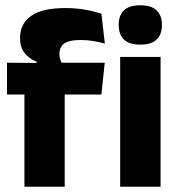

<svg xmlns="http://www.w3.org/2000/svg" viewBox="-20 -707 678 727"><path d="M228 -676.5Q268.5 -676.5 303.2 -670.2Q338 -664 364 -655L377 -542Q357 -547.5 334.5 -551.5Q312 -555.5 285.5 -555.5Q254 -555.5 236.2 -548.8Q218.5 -542 211.8 -530.2Q205 -518.5 205 -502V-501Q205 -489 208.8 -479.5Q212.5 -470 217.5 -461.5L118.5 -458V-473.5Q92.5 -483.5 74.2 -505Q56 -526.5 56 -561V-563.5Q56 -617 97.8 -646.8Q139.5 -676.5 228 -676.5ZM225 0H72.5V-426.5H225ZM364 -349H6.5V-469.5L138.5 -468.5L196.5 -469.5H376.5ZM588 0H435V-491.5H588ZM511.5 -538Q468.5 -538 449 -557.8Q429.5 -577.5 429.5 -611V-614.5Q429.5 -648 449 -667.5Q468.5 -687 511.5 -687Q553.5 -687 573.2 -667.5Q593 -648 593 -614.5V-611Q593 -577 573.2 -557.5Q553.5 -538 511.5 -538Z"/></svg>

Font: Anek Kannada
Style: Bold
Weight: 700
Version: Version 1.003